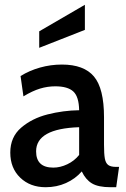

<svg xmlns="http://www.w3.org/2000/svg" viewBox="-20 -773 528 803"><path d="M23 -135Q23 -200 68.5 -239Q114 -278 179 -294.5Q244 -311 311 -312Q310 -369 286.5 -390.5Q263 -412 211 -412Q179 -412 147.5 -402.5Q116 -393 78 -370L66 -455Q103 -478 147.5 -490.5Q192 -503 239 -503Q331 -503 373 -453Q415 -403 415 -283V-168Q415 -129 418.5 -110Q422 -91 432.5 -83Q443 -75 466 -75H478L466 10H443Q391 10 364.5 -6Q338 -22 322 -56Q295 -25 256 -7.5Q217 10 171 10Q106 10 64.5 -30Q23 -70 23 -135ZM311 -125V-241Q131 -235 131 -140Q131 -72 203 -72Q232 -72 261.5 -86Q291 -100 311 -125ZM144 -642 335 -753V-648L144 -573Z"/></svg>

Font: Cabin Medium
Style: Regular
Weight: 500
Designer: Pablo Impallari
Foundry: Pablo Impallari. http://www.impallari.com Igino Marini. http://www.ikern.com
Version: Version 2.200